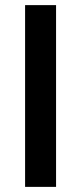

<svg xmlns="http://www.w3.org/2000/svg" viewBox="-20 -730 317 750"><path d="M78 0V-710H199V0Z"/></svg>

Font: Rising Sun SemiBold
Style: Regular
Weight: 600
Designer: Matt McInerney, Pablo Impallari, Rodrigo Fuenzalida (Raleway font), Stephen Hutchings (Greek), Cristiano Sobral (main ch
Foundry: The Rising Sun Project Authors
Version: Version 4.327; ttfautohint (v1.8.4.7-5d5b-dirty)